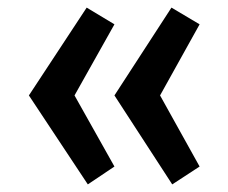

<svg xmlns="http://www.w3.org/2000/svg" viewBox="-20 -537 600 505"><path d="M211 -52 56 -286 208 -517 281 -473 176 -286 281 -99ZM433 -52 281 -286 431 -517 505 -473 401 -286 505 -99Z"/></svg>

Font: Ubuntu Sans Mono
Style: Bold
Weight: 700
Monospace: yes
Designer: Dalton Maag Ltd
Foundry: Dalton Maag Ltd
Version: Version 1.006